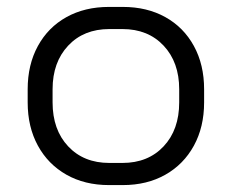

<svg xmlns="http://www.w3.org/2000/svg" viewBox="-20 -527 670 555"><path d="M60 -231V-269Q60 -340 89.5 -394Q119 -448 172 -477.5Q225 -507 295 -507H335Q405 -507 458 -477.5Q511 -448 540.5 -394Q570 -340 570 -269V-231Q570 -160 540.5 -106Q511 -52 458 -22Q405 8 335 8H295Q225 8 172 -22Q119 -52 89.5 -106Q60 -160 60 -231ZM334 -56Q408 -56 453 -104Q498 -152 498 -231V-269Q498 -347 453 -395Q408 -443 334 -443H296Q222 -443 177 -395Q132 -347 132 -269V-231Q132 -152 177 -104Q222 -56 296 -56Z"/></svg>

Font: Stavian Regular
Style: Regular
Weight: 400
Version: Version 1.000; ttfautohint (v1.6)